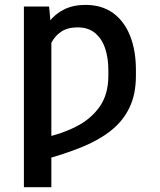

<svg xmlns="http://www.w3.org/2000/svg" viewBox="-20 -573 662 796"><path d="M192.9 -444.3V203.1H79.1V-545.9H183.6ZM170.4 -323.7 118.7 -291Q125 -350.1 140.6 -398.4Q156.2 -446.8 182.4 -481.2Q208.5 -515.6 246.3 -534.2Q284.2 -552.7 334.5 -552.7Q402.3 -552.7 449 -518.8Q495.6 -484.9 519.5 -424.1Q543.5 -363.3 543.5 -283.2V-258.8Q543.5 -182.6 516.8 -127Q490.2 -71.3 439.9 -31.5Q389.6 8.3 317.9 37.4Q246.1 66.4 155.8 90.8L151.9 0.5Q231.9 -16.1 294.4 -47.6Q356.9 -79.1 393.1 -130.6Q429.2 -182.1 429.2 -258.8V-283.2Q429.2 -331.1 416.3 -371.1Q403.3 -411.1 375 -435.3Q346.7 -459.5 301.3 -459.5Q260.3 -459.5 233.4 -441.4Q206.5 -423.3 191.4 -392.6Q176.3 -361.8 170.4 -323.7Z"/></svg>

Font: Inter 28pt Medium
Style: Regular
Weight: 500
Designer: Rasmus Andersson
Foundry: rsms
Version: Version 4.001;git-66647c0bb